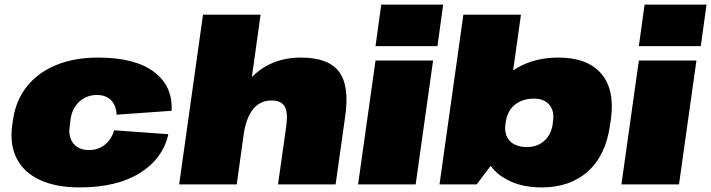

<svg xmlns="http://www.w3.org/2000/svg" viewBox="-20 -804 3100 837"><path d="M327 13Q224 13 154 -19.5Q84 -52 53 -112.5Q22 -173 33 -257L37 -283Q49 -367 97.5 -427.5Q146 -488 225 -520.5Q304 -553 407 -553Q569 -553 651.5 -490.5Q734 -428 728 -321L488 -304Q487 -343 465 -366.5Q443 -390 401 -390Q373 -390 348.5 -377Q324 -364 308.5 -341Q293 -318 288 -287L284 -253Q277 -207 300 -178.5Q323 -150 368 -150Q409 -150 437.5 -173.5Q466 -197 478 -236L714 -219Q690 -112 589.5 -49.5Q489 13 327 13Z M1228 -255Q1236 -314 1221 -340Q1206 -366 1163 -366Q1115 -366 1084 -329Q1056 -295 1044 -230L1012 0H761L865 -740H1116L1078 -468Q1162 -553 1292 -553Q1411 -553 1457.5 -492Q1504 -431 1485 -298L1443 0H1192Z M1868 -540 1792 0H1541L1617 -540ZM1912 -784 1887 -603H1617L1642 -784Z M2342 13Q2252 13 2190 -21Q2146 -44 2119 -81L2058 0H1896L2000 -740H2251L2217 -497Q2236 -510 2257 -520Q2327 -553 2414 -553Q2541 -553 2601 -483Q2661 -413 2643 -283L2639 -257Q2621 -127 2543 -57Q2465 13 2342 13ZM2278 -163Q2322 -163 2352 -189.5Q2382 -216 2389 -260L2391 -277Q2397 -321 2374.5 -347.5Q2352 -374 2308 -374Q2274 -374 2248 -362Q2222 -350 2206 -328Q2191 -307 2186 -279L2183 -260Q2178 -216 2202 -190Q2227 -163 2278 -163Z M3016 -540 2940 0H2689L2765 -540ZM3060 -784 3035 -603H2765L2790 -784Z"/></svg>

Font: Pathway Extreme 8pt Thin 12pt Black
Style: Italic
Weight: 900
Italic angle: -8°
Version: Version 1.001;gftools[0.9.26]